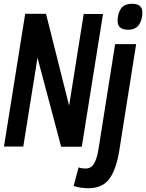

<svg xmlns="http://www.w3.org/2000/svg" viewBox="-20 -774 772 1014"><path d="M1 0 113 -701H223L345 -216L422 -700H524L412 1H303L178 -469L103 0ZM678 -754Q733 -754 732 -706Q731 -667 713 -642Q695 -617 656 -617Q600 -617 601 -666Q602 -704 619 -729Q636 -754 678 -754ZM699 -541 610 21Q594 121 557.5 170.5Q521 220 446 220Q430 220 409 217.5Q388 215 369 208L395 110Q406 114 415 115Q424 116 432 116Q461 116 476 91Q491 66 499 21L588 -541Z"/></svg>

Font: Georama SemiCondensed SemiBold
Style: Italic
Weight: 600
Width: 4
Italic angle: -9°
Designer: Jean-Baptiste Levee
Foundry: Production Type
Version: Version 1.000